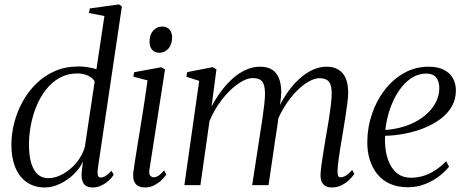

<svg xmlns="http://www.w3.org/2000/svg" viewBox="-20 -837 2106 868"><path d="M422 -73.5Q420 -56 422.2 -45.2Q424.5 -34.5 435 -34.5Q445.5 -34.5 457.8 -42Q470 -49.5 484 -65L494 -47.5Q488 -36.5 474 -23Q460 -9.5 441 0.5Q422 10.5 398.5 10.5Q369 10.5 357.5 -8.2Q346 -27 349.5 -60.5L355 -106.5Q340.5 -75 312.8 -48.5Q285 -22 250.8 -5.8Q216.5 10.5 183 10.5Q135 10.5 101 -13.2Q67 -37 49.2 -80.2Q31.5 -123.5 31.5 -182.5Q31.5 -231 44.2 -281.2Q57 -331.5 82 -377Q107 -422.5 143.8 -458.8Q180.5 -495 228.5 -515.8Q276.5 -536.5 335.5 -536.5Q357 -536.5 378.2 -533Q399.5 -529.5 416 -524L452 -764.5L381.5 -778.5L386.5 -799L518 -817L531 -807.5ZM408 -469Q400 -484 379 -494.5Q358 -505 330 -505Q285.5 -505 250.2 -485.5Q215 -466 188.8 -432.8Q162.5 -399.5 145.2 -358Q128 -316.5 119.5 -271.5Q111 -226.5 111 -184Q111 -133.5 121.2 -99.5Q131.5 -65.5 151 -48.5Q170.5 -31.5 198 -31.5Q231 -31.5 264.5 -50.2Q298 -69 325 -101Q352 -133 363.5 -172.5Z M635 10.5Q618 10.5 605 3.8Q592 -3 586 -18.5Q580 -34 583 -60Q584.5 -73.5 589.8 -107Q595 -140.5 602.5 -186.2Q610 -232 618.2 -283Q626.5 -334 634 -383.5Q641.5 -433 647 -473.5L583 -490.5L586.5 -510.5L709 -533L726 -523L655.5 -69.5Q652.5 -50.5 659.5 -43Q666.5 -35.5 674 -35.5Q684.5 -35.5 695 -41.8Q705.5 -48 722 -66.5L732 -48Q724.5 -36.5 710.5 -23Q696.5 -9.5 677.5 0.5Q658.5 10.5 635 10.5ZM700.5 -598.5Q679.5 -598.5 667.8 -612Q656 -625.5 656 -647.5Q656 -680 672.5 -698.5Q689 -717 713.5 -717Q734.5 -717 746.2 -703.5Q758 -690 758 -669Q758 -636 741.2 -617.2Q724.5 -598.5 700.5 -598.5Z M958.5 -523.5 936.5 -355.5Q957 -394.5 981.8 -427.2Q1006.5 -460 1034.8 -484.5Q1063 -509 1093.5 -522.2Q1124 -535.5 1155.5 -535.5Q1188 -535.5 1209.2 -522.5Q1230.5 -509.5 1241 -483.5Q1251.5 -457.5 1251.5 -418Q1251.5 -411 1250 -397.8Q1248.5 -384.5 1246.5 -367Q1244.5 -349.5 1241.5 -329L1231 -330.5Q1251 -377 1276.8 -414.8Q1302.5 -452.5 1332 -479.5Q1361.5 -506.5 1393 -521Q1424.5 -535.5 1455.5 -535.5Q1502.5 -535.5 1528.2 -506.8Q1554 -478 1554 -417.5Q1554 -399 1550.2 -369.2Q1546.5 -339.5 1540.8 -304.2Q1535 -269 1529.5 -234Q1524 -202.5 1518.8 -170.2Q1513.5 -138 1510 -110.8Q1506.5 -83.5 1506 -66Q1505.5 -50.5 1508.2 -43Q1511 -35.5 1520 -35.5Q1531 -35.5 1543.5 -43Q1556 -50.5 1572 -68.5L1582 -51Q1573.5 -38 1558.8 -23.8Q1544 -9.5 1524 0.5Q1504 10.5 1480.5 10.5Q1464.5 10.5 1452.8 4.5Q1441 -1.5 1435 -13.8Q1429 -26 1429 -46.5Q1429.5 -63.5 1433.5 -93.2Q1437.5 -123 1443.5 -159.2Q1449.5 -195.5 1455.5 -231.5Q1461.5 -264 1466.8 -297.8Q1472 -331.5 1475.8 -361.8Q1479.5 -392 1479.5 -414Q1479.5 -452 1466.8 -467.8Q1454 -483.5 1424.5 -483.5Q1403 -483.5 1376 -468.5Q1349 -453.5 1320.8 -425Q1292.5 -396.5 1267 -356Q1241.5 -315.5 1223 -265.5L1240.5 -321.5Q1239 -304.5 1236.2 -284.2Q1233.5 -264 1230.2 -244.2Q1227 -224.5 1224.5 -207.5L1194 0H1120L1155.5 -230Q1161 -263.5 1166 -298Q1171 -332.5 1174.5 -363Q1178 -393.5 1178 -414Q1178 -452 1165.5 -468Q1153 -484 1122.5 -484Q1100 -484 1072.8 -468.5Q1045.5 -453 1018 -426Q990.5 -399 966.8 -363.8Q943 -328.5 927 -289L886 0H813.5L880.5 -471.5L822.5 -490L826.5 -511L942 -533.5Z M2010 -83.5Q1994 -62.5 1966 -40.8Q1938 -19 1901.5 -4.8Q1865 9.5 1824 9.5Q1777.5 9.5 1742.8 -6.2Q1708 -22 1685.2 -50.5Q1662.5 -79 1651.2 -116.2Q1640 -153.5 1640.5 -196.5Q1641 -262.5 1662 -323.2Q1683 -384 1720.2 -431.8Q1757.5 -479.5 1807.8 -507.5Q1858 -535.5 1917.5 -535.5Q1958 -535.5 1985.5 -522Q2013 -508.5 2027 -484.2Q2041 -460 2041 -428Q2041 -387.5 2022.2 -355.2Q2003.5 -323 1970.8 -298.8Q1938 -274.5 1896.8 -258Q1855.5 -241.5 1810.2 -232.8Q1765 -224 1721 -223Q1719 -189.5 1724 -156Q1729 -122.5 1742.8 -94.8Q1756.5 -67 1780 -50.2Q1803.5 -33.5 1838 -33.5Q1866.5 -33.5 1893.8 -41.8Q1921 -50 1947 -66.8Q1973 -83.5 1997 -108.5ZM1907 -504.5Q1871 -504.5 1839.5 -483.8Q1808 -463 1783.5 -426.8Q1759 -390.5 1743.2 -344.8Q1727.5 -299 1722 -249.5Q1765 -252.5 1802.5 -263.8Q1840 -275 1870 -293Q1900 -311 1921.5 -334Q1943 -357 1954.5 -383.5Q1966 -410 1966 -438Q1966 -469.5 1951.5 -487Q1937 -504.5 1907 -504.5Z"/></svg>

Font: Merriweather 96pt Light
Style: Italic
Weight: 300
Italic angle: -7.8°
Version: Version 2.101